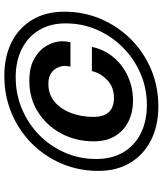

<svg xmlns="http://www.w3.org/2000/svg" viewBox="48 -814 752 887"><g transform="rotate(-90 423.5 -370.0)"><path d="M376 -14Q286.5 -14 219.5 -48Q152.5 -82 115.2 -144Q78 -206 78 -291Q78 -382 111.8 -461Q145.5 -540 205.5 -599.5Q265.5 -659 345.2 -692.2Q425 -725.5 517 -725.5Q606 -725.5 672.8 -691.8Q739.5 -658 776.5 -595.8Q813.5 -533.5 813.5 -449Q813.5 -358.5 779.8 -279.5Q746 -200.5 686.2 -140.8Q626.5 -81 547 -47.5Q467.5 -14 376 -14ZM382.5 -67Q460.5 -67 528.8 -96.8Q597 -126.5 649 -178.5Q701 -230.5 730.2 -298.2Q759.5 -366 759.5 -442Q759.5 -513.5 728.2 -565.2Q697 -617 641 -645Q585 -673 511 -673Q433 -673 364.5 -644.2Q296 -615.5 244 -564.5Q192 -513.5 162.5 -446Q133 -378.5 133 -301Q133 -228.5 164 -176Q195 -123.5 251.2 -95.2Q307.5 -67 382.5 -67ZM402 -131Q349.5 -131 307 -151.8Q264.5 -172.5 239.5 -213Q214.5 -253.5 214.5 -313Q214.5 -394.5 250.5 -462Q286.5 -529.5 349.5 -569.8Q412.5 -610 494 -610Q558 -610 598.5 -586Q639 -562 658 -526.8Q677 -491.5 677 -458Q677 -447.5 675.8 -438.8Q674.5 -430 672 -420H559.5Q560.5 -424.5 561.8 -432Q563 -439.5 563 -445.5Q563 -461.5 555.2 -479.2Q547.5 -497 529.2 -509.5Q511 -522 479.5 -522Q430 -522 396 -492.2Q362 -462.5 344.8 -415.2Q327.5 -368 327.5 -315Q327.5 -219 415.5 -219Q465.5 -219 498 -250.5Q530.5 -282 539 -321H651Q638.5 -263.5 602.5 -220.8Q566.5 -178 514.5 -154.5Q462.5 -131 402 -131Z"/></g></svg>

Font: Epilogue
Style: Bold Italic
Weight: 700
Italic angle: -12°
Designer: Tyler Finck
Foundry: Etcetera Type Co
Version: Version 2.111; ttfautohint (v1.8.3)